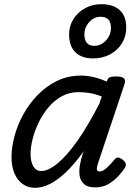

<svg xmlns="http://www.w3.org/2000/svg" viewBox="-20 -880 663 917"><path d="M148 17Q114 17 88.5 -1Q63 -19 49 -52Q35 -85 35 -130Q35 -176 49 -229Q63 -282 91 -333Q119 -384 159.5 -426Q200 -468 252 -493.5Q304 -519 368 -519Q396 -519 428 -511.5Q460 -504 490 -490L491 -494Q496 -508 506 -511.5Q516 -515 533 -515Q564 -515 572.5 -505.5Q581 -496 574 -476L449 -103Q443 -85 442.5 -76Q442 -67 446 -64Q450 -61 455 -61Q465 -61 475.5 -67.5Q486 -74 498.5 -86.5Q511 -99 525 -116Q533 -126 541 -127.5Q549 -129 560 -121Q576 -111 579.5 -101Q583 -91 578 -81Q569 -66 549 -43Q529 -20 500.5 -2.5Q472 15 435 15Q398 15 380.5 -1.5Q363 -18 360 -43Q357 -68 362.5 -96Q368 -124 376 -148Q378 -150 378.5 -152.5Q379 -155 380 -158Q338 -99 297.5 -60Q257 -21 219.5 -2Q182 17 148 17ZM126 -146Q126 -121 132 -102Q138 -83 149.5 -73Q161 -63 176 -63Q211 -63 256 -100.5Q301 -138 351.5 -210Q402 -282 455 -386L466 -419Q434 -432 405.5 -436Q377 -440 354 -440Q311 -440 275 -420Q239 -400 211.5 -367.5Q184 -335 165 -295.5Q146 -256 136 -217Q126 -178 126 -146ZM425 -601Q370 -601 340 -630.5Q310 -660 310 -715Q310 -756 330.5 -788.5Q351 -821 386 -840.5Q421 -860 463 -860Q521 -860 552 -831.5Q583 -803 583 -748Q583 -707 562.5 -673.5Q542 -640 506 -620.5Q470 -601 425 -601ZM430 -661Q452 -661 470 -673Q488 -685 499 -704.5Q510 -724 510 -746Q510 -774 497.5 -787Q485 -800 459 -800Q439 -800 421.5 -788Q404 -776 393.5 -757Q383 -738 383 -716Q383 -689 395 -675Q407 -661 430 -661Z"/></svg>

Font: Playwrite US Trad
Style: Regular
Weight: 400
Designer: Veronika Burian, José Scaglione
Foundry: TypeTogether
Version: Version 1.002